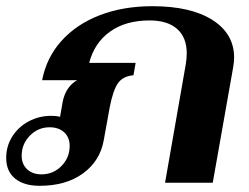

<svg xmlns="http://www.w3.org/2000/svg" viewBox="-41 -590 804 620"><path d="M-21 -80Q-21 -118 -1.5 -149Q18 -180 51.5 -198Q85 -216 125 -216Q140 -216 153 -213L161 -259Q170 -309 208 -331H95Q109 -404 157.5 -458Q206 -512 281.5 -541Q357 -570 451 -570Q575 -570 645 -525.5Q715 -481 715 -404Q715 -390 712 -373L646 0H492L559 -383Q562 -401 562 -418Q562 -469 531 -496.5Q500 -524 442 -524Q365 -524 314.5 -488Q264 -452 247 -387H397L390 -347Q356 -344 340 -321.5Q324 -299 313 -242L294 -137Q282 -70 227 -30Q172 10 87 10Q36 10 7.5 -13.5Q-21 -37 -21 -80ZM184 -119Q184 -146 166.5 -162.5Q149 -179 119 -179Q82 -179 55.5 -152Q29 -125 29 -87Q29 -60 46.5 -43.5Q64 -27 93 -27Q131 -27 157.5 -54Q184 -81 184 -119Z"/></svg>

Font: Fahkwang
Style: Bold Italic
Weight: 700
Italic angle: -10°
Designer: Suppakit Chalermlarp | Katatrad Co.,Ltd.
Foundry: Cadson Demak Co.,Ltd.
Version: Version 1.000; ttfautohint (v1.6)